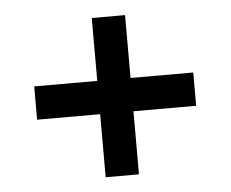

<svg xmlns="http://www.w3.org/2000/svg" viewBox="-40 -632 653 543"><g transform="rotate(-5 286.0 -360.0)"><path d="M239 -134V-313H60V-407.5H239V-586H333.5V-407.5H511.5V-313H333.5V-134Z"/></g></svg>

Font: Vela Sans Bd
Style: Bold
Weight: 700
Designer: Principal design: Mikhail Sharanda - project Manrope.
Design modification: Ravid Balaliev
Foundry: Mikhail Sharanda
Version: Version 1.001